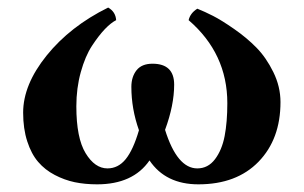

<svg xmlns="http://www.w3.org/2000/svg" viewBox="-20 -476 800 506"><path d="M719.2 -207Q719.2 -109.4 661.4 -49.8Q603.5 9.8 502.9 9.8Q416.5 9.8 374 -53.2Q330.6 9.8 235.8 9.8Q204.1 9.8 177 4.2Q149.9 -1.5 124.3 -14.9Q98.6 -28.3 80.6 -49.3Q62.5 -70.3 51.8 -103.5Q41 -136.7 41 -179.2Q41 -252.9 103 -329.8Q165 -406.7 265.1 -456.1Q284.7 -444.8 286.1 -422.9Q272.5 -416 256.3 -399.2Q240.2 -382.3 222.4 -355.2Q204.6 -328.1 192.9 -285.9Q181.2 -243.7 181.2 -195.8Q181.2 -112.3 205.6 -72.3Q230 -32.2 263.2 -32.2Q291.5 -32.2 311.3 -56.6Q331.1 -81.1 346.2 -132.8Q326.2 -189 326.2 -247.1Q326.2 -273.4 339.8 -290.8Q353.5 -308.1 381.8 -308.1Q439 -308.1 439 -252.9Q439 -198.7 415 -133.8Q446.8 -32.2 500 -32.2Q528.3 -32.2 546.6 -56.4Q564.9 -80.6 572 -117.4Q579.1 -154.3 579.1 -204.1Q579.1 -335 477.1 -422.9Q481.4 -441.4 500 -453.1Q519.5 -445.3 541.5 -434.1Q563.5 -422.9 596.9 -399.7Q630.4 -376.5 656 -350.3Q681.6 -324.2 700.4 -285.9Q719.2 -247.6 719.2 -207Z"/></svg>

Font: Linux Libertine G
Style: Bold
Weight: 700
Designer: Philipp H. Poll
Foundry: Philipp H. Poll
Version: Version 5.0.3